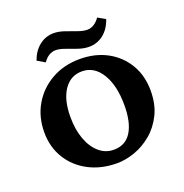

<svg xmlns="http://www.w3.org/2000/svg" viewBox="-114 -711 785 821"><g transform="rotate(-20 278.5 -301.0)"><path d="M283.2 6.8Q210.9 6.8 154.5 -22.7Q98.1 -52.2 66.2 -104.2Q34.2 -156.2 34.2 -223.6Q34.2 -293.5 66.4 -348.4Q98.6 -403.3 155 -435.1Q211.4 -466.8 283.2 -466.8Q353.5 -466.8 407.5 -437.5Q461.4 -408.2 492.2 -356.2Q522.9 -304.2 522.9 -236.3Q522.9 -174.8 500.5 -129.2Q478 -83.5 441.9 -53.2Q405.8 -22.9 363.8 -8.1Q321.8 6.8 283.2 6.8ZM289.1 -52.2Q342.3 -52.2 369.1 -95Q396 -137.7 396 -216.3Q396 -306.2 362.8 -360.1Q329.6 -414.1 273.9 -414.1Q222.2 -414.1 191.9 -369.6Q161.6 -325.2 161.6 -247.1Q161.6 -189.9 177.7 -146Q193.8 -102.1 222.7 -77.1Q251.5 -52.2 289.1 -52.2ZM414.6 -607.9 448.7 -588.4Q434.6 -546.9 405.8 -524.4Q377 -502 340.3 -502Q317.4 -502 291.5 -510.7Q265.6 -519.5 241.5 -528.6Q217.3 -537.6 199.7 -537.6Q167 -537.6 142.6 -502.9L107.9 -523.4Q122.1 -563.5 150.9 -586.2Q179.7 -608.9 216.3 -608.9Q239.3 -608.9 265.1 -599.9Q291 -590.8 315.4 -582Q339.8 -573.2 357.9 -573.2Q389.6 -573.2 414.6 -607.9Z"/></g></svg>

Font: Lateef
Style: Bold
Weight: 700
Designer: SIL International
Foundry: SIL International
Version: Version 4.200